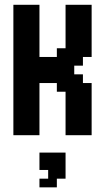

<svg xmlns="http://www.w3.org/2000/svg" viewBox="-20 -576 447 818"><path d="M222.2 -370.4H259.3V-555.6H370.4V-333.3H333.3V-296.3H296.3V-259.3H333.3V-222.2H370.4V0H259.3V-185.2H222.2V-222.2H148.1V0H37V-555.6H148.1V-333.3H222.2ZM148.1 74.1H259.3V185.2H222.2V222.2H148.1V185.2H185.2V148.1H148.1Z"/></svg>

Font: Jersey 15
Style: Regular
Weight: 400
Designer: Sarah Cadigan-Fried
Version: Version 1.001; ttfautohint (v1.8.4.7-5d5b)